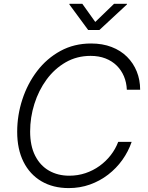

<svg xmlns="http://www.w3.org/2000/svg" viewBox="-20 -962 763 992"><path d="M335 9.8Q253.9 9.8 193.8 -25.6Q133.8 -61 101.3 -126.2Q68.8 -191.4 68.8 -280.8Q68.8 -366.7 95.5 -448.2Q122.1 -529.8 171.9 -595Q221.7 -660.2 292.2 -698.7Q362.8 -737.3 450.7 -737.3Q509.8 -737.3 556.6 -719.2Q603.5 -701.2 636.2 -668.7Q668.9 -636.2 686.5 -592.8Q704.1 -549.3 704.1 -498.5H635.3Q633.8 -535.6 620.4 -567.6Q606.9 -599.6 582.8 -623.3Q558.6 -647 524.7 -660.2Q490.7 -673.3 448.2 -673.3Q377 -673.3 319.3 -640.1Q261.7 -606.9 220.7 -551Q179.7 -495.1 157.7 -425.3Q135.7 -355.5 135.7 -282.7Q135.7 -208.5 161.6 -157.5Q187.5 -106.4 233.2 -80.3Q278.8 -54.2 337.9 -54.2Q381.8 -54.2 421.4 -67.4Q460.9 -80.6 494.1 -104.5Q527.3 -128.4 552 -160.2Q576.7 -191.9 590.8 -229H660.2Q643.1 -179.2 612.1 -135.7Q581.1 -92.3 538.6 -59.6Q496.1 -26.9 444.6 -8.5Q393.1 9.8 335 9.8ZM405.3 -942.4 472.2 -848.6 569.3 -942.4H636.2L635.7 -939L493.7 -807.1H435.5L338.4 -939L338.9 -942.4Z"/></svg>

Font: Inter 17pt Light
Style: Italic
Weight: 300
Italic angle: -9.3988°
Version: Version 4.001;git-66647c0bb